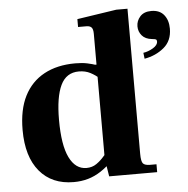

<svg xmlns="http://www.w3.org/2000/svg" viewBox="-51 -740 783 801"><g transform="rotate(-5 340.5 -339.5)"><path d="M226 11Q135 11 83.5 -50.5Q32 -112 32 -224Q32 -309 61 -366Q90 -423 144.5 -452.5Q199 -482 275 -482Q304 -482 325 -477.5Q346 -473 363.5 -467Q381 -461 398 -454V-384Q387 -396 371.5 -410.5Q356 -425 335 -436Q314 -447 287 -447Q234 -447 210.5 -397.5Q187 -348 187 -253Q187 -147 212.5 -95Q238 -43 284 -43Q308 -43 326 -55.5Q344 -68 358.5 -85Q373 -102 385 -115L392 -65Q366 -39 340 -22Q314 -5 286 3Q258 11 226 11ZM375 0 363 -75V-598Q363 -618 356 -625Q349 -632 335 -632H300V-665L465 -690H512V-83Q512 -50 520 -41.5Q528 -33 549 -33H576V0ZM354 -454V-469H397V-454ZM565 -476 562 -501Q583 -504 603 -516Q623 -528 623 -543Q623 -550 619 -552Q615 -554 603 -555Q575 -558 561 -574.5Q547 -591 547 -613Q547 -636 563 -654Q579 -672 610 -672Q645 -672 663 -649.5Q681 -627 681 -592Q681 -541 646.5 -512.5Q612 -484 565 -476Z"/></g></svg>

Font: Frank Ruhl Libre ExtraBold
Style: Regular
Weight: 800
Designer: Yanek Iontef
Foundry: Fontef
Version: Version 6.003;gftools[0.9.30]